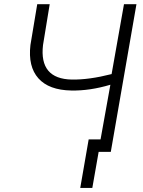

<svg xmlns="http://www.w3.org/2000/svg" viewBox="-20 -731 690 924"><path d="M636.7 -710.9 513.2 0H453.1L511.2 -323.2Q411.6 -293.5 322.8 -295.4Q215.3 -297.4 164.8 -354Q114.3 -410.6 126.5 -514.6L159.2 -710.9H219.2L187 -514.2Q168 -351.1 325.7 -348.1Q408.2 -346.7 517.1 -374.5L576.7 -710.9ZM424.3 173.3H366.2L406.7 -60.1H465.3Z"/></svg>

Font: RobotoInd Light
Style: Italic
Weight: 300
Italic angle: -12°
Designer: Google
Version: Version 2.001151; 2014